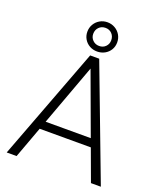

<svg xmlns="http://www.w3.org/2000/svg" viewBox="-166 -1035 957 1140"><g transform="rotate(20 312.5 -465.5)"><path d="M314 -931.2Q339.8 -931.2 361.6 -918.7Q383.3 -906.2 395.8 -885Q408.2 -863.8 408.2 -837.9Q408.2 -812 395.8 -791.3Q383.3 -770.5 361.6 -758.5Q339.8 -746.6 314 -746.6Q287.6 -746.6 266.1 -758.5Q244.6 -770.5 232.2 -791.3Q219.7 -812 219.7 -837.9Q219.7 -863.8 232.2 -885Q244.6 -906.2 266.1 -918.7Q287.6 -931.2 314 -931.2ZM314 -781.7Q338.9 -781.7 354.7 -797.9Q370.6 -814 370.6 -837.9Q370.6 -862.8 354.7 -879.4Q338.9 -896 314 -896Q289.1 -896 272.9 -879.4Q256.8 -862.8 256.8 -837.9Q256.8 -814.5 273.2 -798.1Q289.6 -781.7 314 -781.7ZM15.1 0 283.7 -710.9H340.8L609.9 0H547.4L474.1 -199.2H150.9L77.6 0ZM169.9 -250.5H455.1L312.5 -638.2Z"/></g></svg>

Font: Mardoto Light
Style: Regular
Weight: 400
Designer: Christian Robertson, Vahan Hovhannisyan
Foundry: Google
Version: Version 1.000